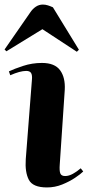

<svg xmlns="http://www.w3.org/2000/svg" viewBox="-28 -808 386 842"><path d="M112 -458Q114 -478 108.5 -487.5Q103 -497 87 -497Q60 -497 17 -478L11 -495Q34 -506 73.5 -519Q113 -532 156 -532Q212 -532 235.5 -500Q259 -468 256 -414L234 -86Q232 -59 236.5 -47.5Q241 -36 258 -36Q274 -36 292 -46Q310 -56 326 -70L337 -56Q326 -45 301.5 -28.5Q277 -12 245 1Q213 14 178 14Q116 14 98.5 -19.5Q81 -53 85 -110ZM318 -590 309 -581 158 -680 0 -583 -8 -591 105 -754Q115 -769 129 -778.5Q143 -788 160 -788Q171 -788 182 -784.5Q193 -781 204 -776Z"/></svg>

Font: Literata 72pt
Style: Bold Italic
Weight: 700
Italic angle: -2°
Designer: Latin by Veronika Burian and Jose Scaglione. Greek by Irene Vlachou. Cyrillic by Vera Evstafieva
Foundry: TypeTogether
Version: Version 3.002